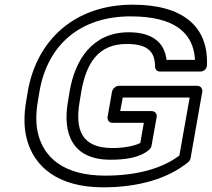

<svg xmlns="http://www.w3.org/2000/svg" viewBox="-20 -766 905 821"><path d="M538 -696C724 -696 807 -628 814 -510H692C684 -584 631 -628 531 -628C374 -628 301 -509 278 -377L271 -334C246 -195 289 -83 452 -83C511 -83 576 -90 617 -125C623 -130 627 -137 628 -143L650 -266C653 -281 640 -291 629 -291H494L505 -349H791L747 -101C676 -47 568 -15 430 -15C254 -15 167 -91 142 -197C133 -236 133 -281 142 -334L149 -376C184 -577 326 -696 538 -696ZM99 -376 92 -334C82 -276 82 -224 93 -178C123 -52 229 35 421 35C572 35 698 -2 784 -72C789 -76 794 -83 795 -90L845 -374C847 -385 839 -399 824 -399H488C477 -399 462 -389 459 -374L440 -266C438 -255 445 -241 460 -241H595L580 -155C557 -142 510 -133 461 -133C330 -133 299 -209 321 -334L328 -377C350 -499 402 -578 522 -578C614 -578 643 -543 643 -481C643 -470 651 -460 664 -460H835C858 -460 865 -478 865 -488C871 -655 760 -746 547 -746C304 -746 138 -599 99 -376Z"/></svg>

Font: Asimov
Style: XWidOuIt
Weight: 500
Designer: Google
Version: Version 2.000980; 2014